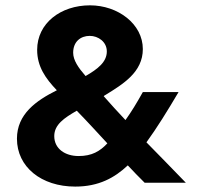

<svg xmlns="http://www.w3.org/2000/svg" viewBox="-20 -689 765 724"><path d="M184.6 -175.8C184.6 -218.8 221.7 -244.1 269.5 -271.5C311.5 -228.5 348.6 -187.5 384.8 -148.4C356.4 -118.2 326.2 -100.6 276.4 -100.6C225.6 -100.6 184.6 -127.9 184.6 -175.8ZM255.9 -490.2C255.9 -532.2 284.2 -553.7 318.4 -553.7C350.6 -553.7 382.8 -531.2 382.8 -495.1C382.8 -455.1 348.6 -428.7 302.7 -402.3C275.4 -433.6 255.9 -461.9 255.9 -490.2ZM319.3 -668.9C209 -668.9 120.1 -601.6 120.1 -501C120.1 -437.5 152.3 -392.6 194.3 -348.6C116.2 -309.6 43.9 -258.8 43.9 -166C43.9 -59.6 135.7 14.6 263.7 14.6C352.5 14.6 412.1 -18.6 461.9 -65.4C482.4 -43 502.9 -22.5 525.4 0H680.7C628.9 -53.7 579.1 -104.5 532.2 -152.3C571.3 -206.1 611.3 -270.5 653.3 -341.8H518.6C495.1 -299.8 475.6 -267.6 453.1 -236.3C424.8 -266.6 397.5 -295.9 371.1 -326.2C373 -328.1 375 -330.1 377.9 -331.1C444.3 -372.1 518.6 -417 518.6 -503.9C518.6 -598.6 424.8 -668.9 319.3 -668.9Z"/></svg>

Font: Sen-gleads
Style: Bold
Weight: 700
Designer: Kosal Sen, Philatype
Foundry: Philatype
Version: Version 1.004; ttfautohint (v1.8.3)